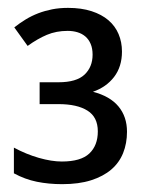

<svg xmlns="http://www.w3.org/2000/svg" viewBox="-20 -743 371 485"><path d="M288.1 -612.8Q288.1 -574.7 268.3 -548.8Q248.5 -522.9 214.8 -511.2Q257.8 -500 279.3 -474.1Q300.8 -448.2 300.8 -410.2Q300.8 -380.9 291 -356.4Q281.2 -332 261 -314.7Q240.7 -297.4 210 -287.6Q179.2 -277.8 137.2 -277.8Q103 -277.8 73 -283.9Q43 -290 15.1 -305.2V-370.1Q45.9 -353.5 78.1 -344.2Q110.4 -335 136.2 -335Q184.1 -335 205.6 -355.2Q227.1 -375.5 227.1 -411.1Q227.1 -447.3 200.9 -463.6Q174.8 -480 127.9 -480H80.1V-535.2H127.9Q172.9 -535.2 193.4 -554.4Q213.9 -573.7 213.9 -605Q213.9 -620.6 209 -632.1Q204.1 -643.6 195.6 -650.9Q187 -658.2 175.5 -661.6Q164.1 -665 150.9 -665Q122.1 -665 98.4 -655Q74.7 -645 49.8 -627L16.1 -673.8Q30.3 -685.1 45.2 -694.1Q60.1 -703.1 76.7 -709.5Q93.3 -715.8 111.8 -719.5Q130.4 -723.1 151.9 -723.1Q185.5 -723.1 211.2 -714.8Q236.8 -706.5 253.9 -691.9Q271 -677.2 279.5 -657Q288.1 -636.7 288.1 -612.8Z"/></svg>

Font: Droid Sans
Style: Regular
Weight: 400
Foundry: Ascender Corporation
Version: Version 1.00 build 114